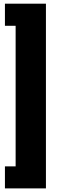

<svg xmlns="http://www.w3.org/2000/svg" viewBox="-20 -853 322 1043"><path d="M6.8 -833H229.5V170.4H6.8V50.8H64.9V-712.9H6.8Z"/></svg>

Font: Vazir Black FD
Style: Black-FD
Weight: 900
Designer: Saber Rastikerdar
Foundry: Saber Rastikerdar
Version: Version 30.0.0